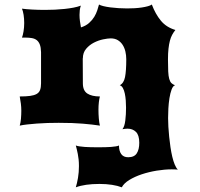

<svg xmlns="http://www.w3.org/2000/svg" viewBox="-20 -547 872 836"><path d="M65.9 0Q69.8 -12.7 71.3 -30.3Q72.8 -47.9 72.8 -64.9Q72.8 -80.6 70.8 -96.2Q68.8 -111.8 65.9 -127Q93.3 -127 111.1 -129.4Q128.9 -131.8 139.6 -137.9Q150.4 -144 154.5 -155.3Q158.7 -166.5 158.7 -184.1V-319.8Q158.2 -340.8 153.3 -353.3Q148.4 -365.7 139.9 -372.3Q131.3 -378.9 118.9 -381.1Q106.4 -383.3 90.8 -383.3H75.7Q79.6 -393.1 82.5 -410.4Q85.4 -427.7 85.4 -446.8Q85.4 -465.3 82.8 -482.2Q80.1 -499 75.7 -509.3Q93.8 -506.8 120.1 -505.4Q146.5 -503.9 175.8 -503.9Q197.3 -503.9 219 -504.9Q240.7 -505.9 261.2 -508.1Q281.7 -510.3 299.8 -513.7Q317.9 -517.1 332 -522.5Q328.6 -512.7 327.4 -502.7Q326.2 -492.7 326.2 -482.4Q326.2 -468.3 328.1 -454.6Q330.1 -440.9 332.5 -427.7Q354 -434.6 367.9 -447Q381.8 -459.5 390.4 -473.6Q398.9 -487.8 403.6 -502.2Q408.2 -516.6 411.1 -527.3Q417.5 -523.4 430.4 -520.3Q443.4 -517.1 460.2 -514.9Q477.1 -512.7 496.1 -511.5Q515.1 -510.3 533.2 -510.3Q549.3 -510.3 565.9 -511.2Q582.5 -512.2 597.2 -514.4Q611.8 -516.6 623.5 -519.8Q635.3 -522.9 641.1 -527.3Q656.7 -485.8 680.4 -457Q704.1 -428.2 743.7 -416.5Q735.8 -406.7 729.7 -395.5Q723.6 -384.3 719.7 -369.4Q715.8 -354.5 713.6 -334.7Q711.4 -314.9 711.4 -288.6Q711.4 -256.3 712.4 -236.1Q713.4 -215.8 716.8 -203.6Q720.2 -191.4 726.3 -185.3Q732.4 -179.2 742.2 -175.8Q732.9 -172.9 727.1 -157Q721.2 -141.1 717.8 -119.6Q714.4 -98.1 713.1 -74.5Q711.9 -50.8 711.9 -32.7Q711.9 -16.1 713.1 4.9Q714.4 25.9 716.6 48.3Q718.8 70.8 722.2 93.5Q725.6 116.2 730.2 135.7Q734.9 155.3 741 169.9Q747.1 184.6 754.4 191.4Q748 190.9 741.5 190.7Q734.9 190.4 728 190.4Q696.8 190.4 662.4 196Q627.9 201.7 597.2 211.9Q566.4 222.2 543 236.6Q519.5 251 510.3 268.6Q492.7 261.7 467.8 257.8Q442.9 253.9 413.1 253.9Q349.6 253.9 310.1 268.6Q315.4 251.5 319.6 227.3Q323.7 203.1 323.7 176.3Q323.7 160.2 322.3 147.2Q320.8 134.3 318.8 123.5Q316.9 112.8 314.5 103.8Q312 94.7 310.1 86.4Q315.9 88.9 326.2 90.3Q336.4 91.8 349.4 92.8Q362.3 93.8 377.2 94Q392.1 94.2 406.7 94.2Q421.9 94.2 436.3 94Q450.7 93.8 462.9 92.8Q475.1 91.8 484.4 90.3Q493.7 88.9 498 86.4Q498 109.9 507.8 123.8Q517.6 137.7 538.1 137.7Q564.5 137.7 575.4 120.8Q586.4 104 586.4 74.7Q586.4 41.5 572 27.3Q557.6 13.2 535.2 13.2Q529.8 13.2 524.4 13.9Q519 14.6 513.2 15.6Q522.5 3.4 525.6 -22.5Q528.8 -48.3 528.8 -78.1Q528.8 -93.3 527.6 -109.6Q526.4 -126 523.4 -139.9Q520.5 -153.8 515.1 -163.6Q509.8 -173.3 501.5 -175.8Q519 -184.6 524.4 -211.4Q529.8 -238.3 529.8 -289.1Q529.8 -306.6 525.9 -323Q522 -339.4 513.7 -352.1Q505.4 -364.7 492.7 -372.3Q480 -379.9 461.9 -379.9Q449.7 -379.9 429.4 -375.7Q409.2 -371.6 389.4 -361.6Q369.6 -351.6 355.2 -334.7Q340.8 -317.9 340.8 -293H340.3L340.8 -184.1Q340.8 -152.3 360.4 -139.6Q379.9 -127 415 -127Q412.1 -116.7 410.4 -101.6Q408.7 -86.4 408.7 -69.3Q408.7 -50.8 410.2 -32Q411.6 -13.2 415 0Q383.8 -4.9 340.8 -8.5Q297.9 -12.2 235.8 -12.2Q212.4 -12.2 187.7 -11.5Q163.1 -10.7 140.4 -9Q117.7 -7.3 98.1 -5.1Q78.6 -2.9 65.9 0Z"/></svg>

Font: Arbutus
Style: Regular
Weight: 400
Designer: Karolina Lach
Foundry: Sorkin Type Co.
Version: Version 1.002